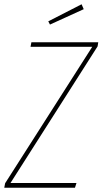

<svg xmlns="http://www.w3.org/2000/svg" viewBox="-26 -879 480 899"><path d="M-6 0 -2 -21 406 -660H117L121 -681H434L431 -662L23 -22H332L325 0ZM356 -859 366 -836 208 -764 200 -779Z"/></svg>

Font: Fira Sans Extra Condensed Thin
Style: Italic
Weight: 250
Width: 3
Italic angle: -8°
Designer: Carrois Corporate & Edenspiekermann AG
Foundry: Carrois Corporate GbR & Edenspiekermann AG
Version: Version 4.203